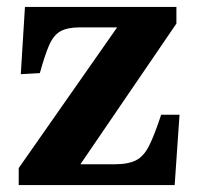

<svg xmlns="http://www.w3.org/2000/svg" viewBox="-20 -534 568 554"><path d="M34 0V-49L318 -455H210Q174 -455 154 -443.5Q134 -432 121.5 -403Q109 -374 95 -323L40 -320L52 -514H489V-466L212 -60H310Q350 -60 372.5 -71.5Q395 -83 410.5 -114Q426 -145 445 -203H498L484 0Z"/></svg>

Font: Literata 36pt
Style: Bold
Weight: 700
Designer: Latin by Veronika Burian and Jose Scaglione. Greek by Irene Vlachou. Cyrillic by Vera Evstafieva.
Foundry: TypeTogether
Version: Version 3.002